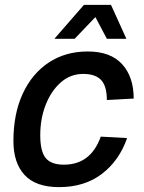

<svg xmlns="http://www.w3.org/2000/svg" viewBox="-20 -755 589 787"><path d="M222 12Q127 12 81 -37.5Q35 -87 35 -177Q35 -288 73 -370.5Q111 -453 179.5 -498.5Q248 -544 340 -544Q433 -544 480.5 -492Q528 -440 528 -351L418 -345Q418 -402 394.5 -427Q371 -452 321 -452Q269 -452 229.5 -417.5Q190 -383 167.5 -326Q145 -269 145 -201Q145 -134 167.5 -107Q190 -80 242 -80Q352 -80 393 -195L501 -189Q469 -97 398 -42.5Q327 12 222 12ZM203 -596 324 -735H435L498 -596H418L371 -685L286 -596Z"/></svg>

Font: Geist Medium
Style: Italic
Weight: 500
Italic angle: -12°
Designer: Basement.studio, Andrés Briganti, Mateo Zaragoza
Foundry: Basement.studio, Vercel, Andrés Briganti, Guido Ferreyra, Mateo Zaragoza
Version: Version 1.500; ttfautohint (v1.8.4.7-5d5b)